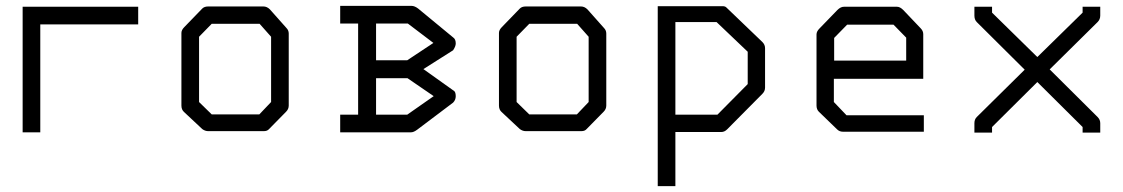

<svg xmlns="http://www.w3.org/2000/svg" viewBox="-20 -499 3820 653"><path d="M117 -49H57V-476H450V-416H117Z M657 -374V-152L700 -110H862L902 -152V-374L863 -418H700ZM607 -407 668 -470Q675 -477 688 -477H876Q888 -477 898 -467L954 -404Q962 -396 962 -385V-140Q962 -128 953 -119L895 -60Q889 -53 877.5 -53H874H688Q677.5 -53 668 -60L606 -118Q597 -126 597 -140V-387Q597 -397 607 -407Z M1198 -109V-419H1137V-479H1380Q1390 -479 1402 -470L1522 -371Q1530 -365.5 1530 -351Q1530 -341.5 1521 -328L1420 -264L1521 -192Q1530 -188.5 1530 -172Q1530 -159 1521 -150L1399 -58Q1387 -49 1378 -49H1137V-109ZM1366 -233H1259V-109H1365L1455 -172ZM1365 -294 1454 -353 1367 -419H1259V-294Z M1737 -374V-152L1780 -110H1942L1982 -152V-374L1943 -418H1780ZM1687 -407 1748 -470Q1755 -477 1768 -477H1956Q1968 -477 1978 -467L2034 -404Q2042 -396 2042 -385V-140Q2042 -128 2033 -119L1975 -60Q1969 -53 1957.5 -53H1954H1768Q1757.5 -53 1748 -60L1686 -118Q1677 -126 1677 -140V-387Q1677 -397 1687 -407Z M2217 -478H2437Q2446 -478 2450 -474L2573 -356Q2582 -347 2582 -335V-201Q2582 -189 2573 -180L2453 -59Q2444 -50 2433 -50H2277V134H2217ZM2277 -424V-109H2420L2523 -213V-323L2417 -424Z M2816 -231V-152L2859 -107H3122V-51H2847Q2835 -51 2827 -59L2765 -119Q2757 -127 2757 -140V-382Q2757 -392 2767 -402L2828 -465Q2839 -476 2850 -476H3031Q3041 -476 3052 -465L3111 -403Q3120 -394 3120 -383V-231ZM2817 -293H3062V-371L3019 -415H2861L2817 -370Z M3508 -220 3354 -67V-48H3294V-80Q3294 -93 3302 -101L3465 -262L3302 -424Q3294 -432 3294 -446V-476H3354V-456L3508 -305L3662 -456V-476H3722V-446Q3722 -433 3713 -424L3550 -263L3713 -101Q3722 -92 3722 -80V-48H3662V-67Z"/></svg>

Font: IBM 3270
Style: Regular
Weight: 400
Monospace: yes
Version: Version 2.3.1